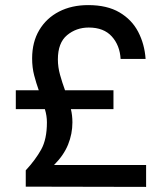

<svg xmlns="http://www.w3.org/2000/svg" viewBox="-20 -732 650 753"><path d="M81 0V-64Q119 -105 141.5 -145.5Q164 -186 164 -252Q164 -265 162 -278Q160 -291 156 -304H42V-378H132Q122 -406 114 -436.5Q106 -467 106 -503Q106 -567 134 -614Q162 -661 211.5 -686.5Q261 -712 326 -712Q400 -712 448.5 -683.5Q497 -655 522 -607Q547 -559 551 -501H453Q450 -554 418.5 -589Q387 -624 328 -624Q279 -624 243 -594Q207 -564 207 -499Q207 -469 215.5 -438.5Q224 -408 235 -378H425V-304H258Q261 -292 262.5 -279Q264 -266 264 -252Q264 -207 247 -165Q230 -123 192 -85H553V1Z"/></svg>

Font: Firefly Display Medium
Style: Regular
Weight: 500
Designer: Colophon Foundry, Jonny Pinhorn
Foundry: Colophon Foundry
Version: Version 1.200; ttfautohint (v1.8.3)